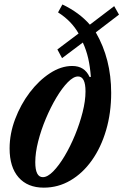

<svg xmlns="http://www.w3.org/2000/svg" viewBox="-20 -830 553 860"><path d="M176 10.5Q103.5 10.5 63.2 -35.5Q23 -81.5 23 -165Q23 -231 47.8 -296.5Q72.5 -362 113.2 -415.8Q154 -469.5 203.8 -502Q253.5 -534.5 303.5 -534.5Q359 -534.5 381 -485.5H387Q383.5 -532 375 -569Q366.5 -606 351 -639.5L258 -569.5L237 -608.5L332 -680Q300 -736.5 240 -774.5L259.5 -810Q335 -774 382.5 -719.5L491.5 -802.5L513 -764.5L409 -685Q478 -566 478 -414Q478 -324 455.2 -246.8Q432.5 -169.5 391.5 -111.8Q350.5 -54 295.5 -21.8Q240.5 10.5 176 10.5ZM172 -36.5Q193 -36.5 218.5 -62.5Q244 -88.5 269.5 -131.2Q295 -174 316 -225Q337 -276 350 -327.2Q363 -378.5 363 -420.5Q363 -487.5 329.5 -487.5Q309 -487.5 283.5 -461.5Q258 -435.5 232.5 -392.8Q207 -350 185.5 -299Q164 -248 151 -196.8Q138 -145.5 138 -103.5Q138 -36.5 172 -36.5Z"/></svg>

Font: Libre Caslon Condensed Bold
Style: Italic
Weight: 700
Italic angle: -22.583°
Designer: Pablo Impallari, Rodrigo Fuenzalida, Katja Schimmel, Ertekin Erdin
Foundry: Pablo Impallari, Rodrigo Fuenzalida
Version: Version 2.000; ttfautohint (v1.8.4.7-5d5b);gftools[0.9.33]